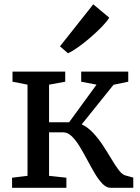

<svg xmlns="http://www.w3.org/2000/svg" viewBox="-20 -894 668 914"><path d="M37.5 0V-48L111 -57V-491L39.5 -505V-553H290.5V-505L213.5 -491V-312H309L439.5 -491L366.5 -505V-553H590.5V-505L520.5 -490.5L369 -302Q398 -288.5 423.2 -261.5Q448.5 -234.5 470 -201.8Q491.5 -169 510 -137.8Q528.5 -106.5 545 -84.8Q561.5 -63 576.5 -59L614.5 -48.5V0H506Q486.5 0 468 -19Q449.5 -38 431.5 -68.2Q413.5 -98.5 395.8 -132Q378 -165.5 359.8 -195.8Q341.5 -226 322 -245Q302.5 -264 281 -264H213.5V-57L296 -48V0ZM303 -641 265.5 -673.5 424 -873.5 500 -810Q489.5 -792 465.2 -767Q441 -742 411 -716Q381 -690 352.5 -669.8Q324 -649.5 304.5 -641Z"/></svg>

Font: Merriweather 24pt
Style: Regular
Weight: 400
Designer: Eben Sorkin
Foundry: Eben Sorkin
Version: Version 2.100